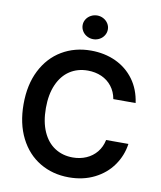

<svg xmlns="http://www.w3.org/2000/svg" viewBox="-98 -996 911 1084"><g transform="rotate(10 357.0 -454.0)"><path d="M373 -602.5Q314.5 -602.5 270 -573.5Q225.6 -544.4 200.7 -488.3Q175.8 -432.1 175.8 -353.5Q175.8 -274.4 200.7 -218.3Q225.6 -162.1 270.3 -133.3Q314.9 -104.5 373 -104.5Q415 -104.5 450.4 -119.9Q485.8 -135.3 509.8 -164.6Q533.7 -193.8 542 -234.4H669.9Q660.2 -166 620.8 -110.4Q581.5 -54.7 517.1 -22.5Q452.6 9.8 371.1 9.8Q277.8 9.8 204.3 -33.9Q130.9 -77.6 89.4 -159.9Q47.9 -242.2 47.9 -353.5Q47.9 -465.3 89.6 -547.4Q131.3 -629.4 204.8 -673.1Q278.3 -716.8 371.1 -716.8Q449.2 -716.8 513.2 -687.3Q577.1 -657.7 618.2 -601.8Q659.2 -545.9 669.9 -468.8H542Q534.7 -510.3 511.2 -540.5Q487.8 -570.8 451.9 -586.7Q416 -602.5 373 -602.5ZM298.8 -850.6Q298.8 -868.7 308.6 -884.3Q318.4 -899.9 335.2 -908.9Q352.1 -918 371.1 -918Q390.6 -918 407.2 -908.9Q423.8 -899.9 433.6 -884.3Q443.4 -868.7 443.4 -850.6Q443.4 -832 433.6 -816.2Q423.8 -800.3 407.2 -791.3Q390.6 -782.2 371.1 -782.2Q352.1 -782.2 335.2 -791.3Q318.4 -800.3 308.6 -816.2Q298.8 -832 298.8 -850.6Z"/></g></svg>

Font: Pretendard GOV SemiBold
Style: Regular
Weight: 600
Designer: Base glyphs from Inter by Rasmus Andersson; Hangeul glyphs from Noto Sans CJK(Source Han Sans) by Jang Soo-young and Kan
Foundry: Kil Hyung-jin
Version: Version 1.309